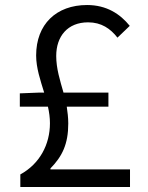

<svg xmlns="http://www.w3.org/2000/svg" viewBox="-20 -745 589 765"><path d="M181 -70V-74C228 -122 252 -171 252 -253C252 -277 249 -299 246 -320H412V-376H233C219 -425 204 -472 204 -522C204 -600 249 -656 331 -656C384 -656 420 -631 448 -595L497 -642C459 -689 405 -725 327 -725C204 -725 124 -648 124 -524C124 -474 141 -425 156 -376H134L59 -373V-320H171C176 -298 179 -276 179 -254C179 -169 138 -92 61 -50V0H498V-70Z"/></svg>

Font: Noto Sans CJK JP DemiLight
Style: Regular
Weight: 350
Designer: Ryoko NISHIZUKA (kana & ideographs); Paul D. Hunt (Latin, Greek & Cyrillic); Wenlong ZHANG (bopomofo); Sandoll Communica
Foundry: Adobe Systems Incorporated
Version: Version 1.004;PS 1.004;hotconv 1.0.82;makeotf.lib2.5.63406